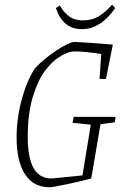

<svg xmlns="http://www.w3.org/2000/svg" viewBox="-20 -781 514 810"><path d="M464 -265 404 -257 365 -28Q324 -17 263.5 -4Q203 9 189 9Q121 9 85.5 -46Q50 -101 50 -201Q50 -281 71.5 -360.5Q93 -440 127 -492Q161 -530 216.5 -567Q272 -604 295 -604Q320 -603 365 -600Q410 -597 456 -593L427 -448H400L407 -553Q341 -564 295 -564Q265 -564 228 -539Q200 -522 170 -482.5Q140 -443 118.5 -372.5Q97 -302 97 -203Q97 -116 121.5 -72Q146 -28 198 -28L328 -41L363 -255L286 -263L291 -288H468ZM216 -747 232 -758Q251 -726 273.5 -710.5Q296 -695 329 -695Q367 -695 394.5 -711Q422 -727 453 -761L466 -747Q405 -658 325 -658Q284 -658 256.5 -681.5Q229 -705 216 -747Z"/></svg>

Font: Grenze ExtraLight
Style: Italic
Weight: 275
Italic angle: -10°
Designer: Renata Polastri
Foundry: Omnibus-Type
Version: Version 1.002; ttfautohint (v1.8)